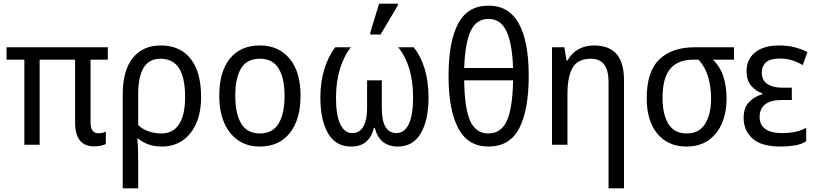

<svg xmlns="http://www.w3.org/2000/svg" viewBox="-20 -796 4490 1056"><path d="M498 9Q393 9 393 -123V-468H198V0H114V-468H16V-536H573V-468H478V-127Q478 -91 489.5 -77Q501 -63 521 -63Q533 -63 543.5 -65.5Q554 -68 562 -72V-4Q553 1 536 5Q519 9 498 9Z M655 240V-275Q655 -409 710.5 -477.5Q766 -546 864 -546Q970 -546 1028 -473.5Q1086 -401 1086 -262Q1086 -178 1059 -117Q1032 -56 983.5 -23Q935 10 870 10Q792 10 740 -34H735Q738 -11 739 24Q740 59 740 98V240ZM867 -62Q932 -62 965 -113Q998 -164 998 -262Q998 -371 964 -422Q930 -473 862 -473Q740 -473 740 -278V-108Q764 -85 797.5 -73.5Q831 -62 867 -62Z M1633 -269Q1633 -139 1574 -64.5Q1515 10 1408 10Q1341 10 1291 -23.5Q1241 -57 1213.5 -119.5Q1186 -182 1186 -269Q1186 -402 1244.5 -474Q1303 -546 1410 -546Q1511 -546 1572 -474.5Q1633 -403 1633 -269ZM1274 -269Q1274 -171 1306.5 -116.5Q1339 -62 1410 -62Q1479 -62 1512 -116Q1545 -170 1545 -269Q1545 -367 1512 -420Q1479 -473 1409 -473Q1338 -473 1306 -420Q1274 -367 1274 -269Z M1911 10Q1826 10 1784 -63Q1742 -136 1742 -260Q1742 -347 1764.5 -418Q1787 -489 1824 -536H1910Q1873 -491 1850.5 -419.5Q1828 -348 1828 -260Q1828 -162 1851.5 -113Q1875 -64 1917 -64Q1959 -64 1979 -101Q1999 -138 1999 -201V-354H2080V-201Q2080 -64 2161 -64Q2204 -64 2228 -113Q2252 -162 2252 -259Q2252 -435 2170 -536H2255Q2295 -487 2316 -416.5Q2337 -346 2337 -260Q2337 -136 2294.5 -63Q2252 10 2168 10Q2119 10 2087 -15Q2055 -40 2041 -93H2037Q2023 -40 1992 -15Q1961 10 1911 10ZM2017 -606V-618L2065 -776H2168V-766L2073 -606Z M2666 10Q2554 10 2500.5 -90.5Q2447 -191 2447 -378Q2447 -566 2499.5 -665.5Q2552 -765 2667 -765Q2779 -765 2833.5 -666.5Q2888 -568 2888 -379Q2888 -192 2836 -91Q2784 10 2666 10ZM2533 -422H2802Q2797 -559 2765 -625.5Q2733 -692 2667 -692Q2600 -692 2569 -626Q2538 -560 2533 -422ZM2666 -62Q2734 -62 2766.5 -129Q2799 -196 2802 -354H2533Q2535 -198 2566.5 -130Q2598 -62 2666 -62Z M3327 240V-345Q3327 -473 3230 -473Q3159 -473 3130 -424.5Q3101 -376 3101 -278V0H3016V-536H3084L3096 -463H3101Q3124 -505 3162 -525.5Q3200 -546 3246 -546Q3329 -546 3370.5 -499.5Q3412 -453 3412 -355V240Z M3756 10Q3655 10 3596 -60Q3537 -130 3537 -256Q3537 -403 3606.5 -469.5Q3676 -536 3800 -536H4017V-468H3901Q3941 -429 3958.5 -375.5Q3976 -322 3976 -251Q3976 -178 3951 -118.5Q3926 -59 3876.5 -24.5Q3827 10 3756 10ZM3757 -62Q3826 -62 3858.5 -115.5Q3891 -169 3891 -253Q3891 -315 3875.5 -370.5Q3860 -426 3822 -468H3795Q3709 -468 3666.5 -418Q3624 -368 3624 -257Q3624 -168 3656 -115Q3688 -62 3757 -62Z M4274 10Q4167 10 4118.5 -34.5Q4070 -79 4070 -147Q4070 -206 4101 -236Q4132 -266 4173 -278V-283Q4135 -295 4110.5 -325.5Q4086 -356 4086 -404Q4086 -470 4133.5 -508Q4181 -546 4264 -546Q4313 -546 4352.5 -535.5Q4392 -525 4421 -509L4395 -438Q4367 -455 4336 -464.5Q4305 -474 4270 -474Q4217 -474 4193.5 -453.5Q4170 -433 4170 -396Q4170 -353 4201 -333.5Q4232 -314 4279 -314H4335V-246H4279Q4220 -246 4189 -222.5Q4158 -199 4158 -152Q4158 -108 4190 -86Q4222 -64 4279 -64Q4318 -64 4351.5 -70.5Q4385 -77 4414 -93V-19Q4388 -2 4350.5 4Q4313 10 4274 10Z"/></svg>

Font: Noto Sans SemiCondensed
Style: Regular
Weight: 400
Width: 4
Designer: Monotype Design Team
Foundry: Monotype Imaging Inc.
Version: Version 2.013; ttfautohint (v1.8.4.7-5d5b)